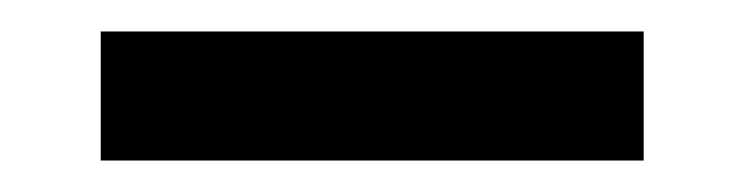

<svg xmlns="http://www.w3.org/2000/svg" viewBox="-20 -435 473 122"><path d="M44 -333V-415H389V-333Z"/></svg>

Font: Menbere
Style: Regular
Weight: 400
Designer: Aleme Tadesse
Foundry: Sorkin Type Co
Version: Version 1.000